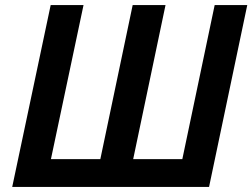

<svg xmlns="http://www.w3.org/2000/svg" viewBox="-20 -734 991 754"><path d="M28 0 179 -714H308L180 -109H374L501 -714H630L503 -109H696L823 -714H951L801 0Z"/></svg>

Font: Noto Sans Display SemiBold
Style: Italic
Weight: 600
Italic angle: -12°
Designer: Monotype Design Team
Foundry: Monotype Imaging Inc.
Version: Version 2.003